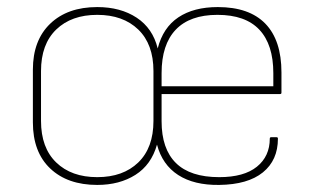

<svg xmlns="http://www.w3.org/2000/svg" viewBox="-20 -511 887 543"><path d="M255 12Q171 12 122 -34.5Q73 -81 73 -165V-314Q73 -397 122 -444Q171 -491 255 -491Q321 -491 366.5 -461Q412 -431 426 -374Q441 -433 484.5 -462Q528 -491 596 -491Q685 -491 730.5 -444Q776 -397 776 -306V-249Q776 -245 772 -245H437V-168Q437 -90 477.5 -50Q518 -10 600 -10Q670 -10 706.5 -39.5Q743 -69 743 -119Q743 -123 747 -123H762Q766 -123 766 -119Q766 -58 723.5 -23.5Q681 11 600 12Q529 13 484 -16Q439 -45 424 -102Q408 -45 363 -16.5Q318 12 255 12ZM255 -10Q328 -10 371 -51.5Q414 -93 414 -169V-310Q414 -386 371 -427.5Q328 -469 255 -469Q182 -469 139 -427.5Q96 -386 96 -310V-169Q96 -93 139 -51.5Q182 -10 255 -10ZM437 -267H753V-304Q753 -385 713.5 -427Q674 -469 595 -469Q517 -469 477 -427Q437 -385 437 -304Z"/></svg>

Font: Sofia Sans Thin
Style: Regular
Weight: 250
Designer: Botio Nikoltchev, Ani Petrova
Foundry: lettersoup
Version: Version 4.101